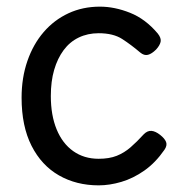

<svg xmlns="http://www.w3.org/2000/svg" viewBox="-20 -539 562 578"><path d="M277 19Q210 19 157.5 -11Q105 -41 75 -100Q45 -159 45 -245Q45 -305 62.5 -355.5Q80 -406 111.5 -442.5Q143 -479 186 -499Q229 -519 281 -519Q325 -519 371.5 -500.5Q418 -482 455 -438Q466 -424 463.5 -413Q461 -402 450 -390Q437 -377 425.5 -374Q414 -371 402 -381Q375 -404 348 -421.5Q321 -439 277 -439Q244 -439 217 -426Q190 -413 171.5 -388Q153 -363 143 -328.5Q133 -294 133 -250Q133 -192 150.5 -149.5Q168 -107 200.5 -84Q233 -61 277 -61Q309 -61 331.5 -70Q354 -79 373 -95.5Q392 -112 413 -135Q424 -146 436 -145Q448 -144 462 -133Q476 -122 480 -111.5Q484 -101 475 -88Q448 -49 414.5 -25.5Q381 -2 345.5 8.5Q310 19 277 19Z"/></svg>

Font: Playwrite ID
Style: Regular
Weight: 400
Designer: Veronika Burian, José Scaglione
Foundry: TypeTogether
Version: Version 1.002